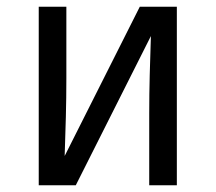

<svg xmlns="http://www.w3.org/2000/svg" viewBox="-20 -550 640 570"><path d="M95 0V-530H177V-318Q177 -260 175.5 -202.5Q174 -145 172 -87L395 -530H505V0H423V-212Q423 -270 424.5 -327.5Q426 -385 428 -443L205 0Z"/></svg>

Font: Iosevka Slab Extended
Style: Regular
Weight: 400
Width: 7
Monospace: yes
Designer: Belleve Invis
Foundry: Belleve Invis
Version: Version 11.1.1; ttfautohint (v1.8.3)